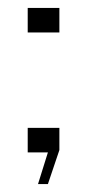

<svg xmlns="http://www.w3.org/2000/svg" viewBox="-20 -385 220 485"><path d="M76 80 101 0H50V-62H130V-6L101 80ZM50 -303V-365H130V-303Z"/></svg>

Font: Big Shoulders Display Thin Thin
Style: Regular
Weight: 250
Version: Version 2.002